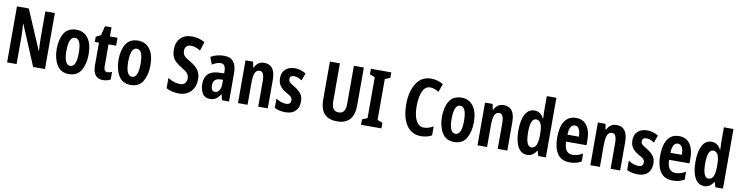

<svg xmlns="http://www.w3.org/2000/svg" viewBox="-20 -1581 9291 2411"><g transform="rotate(10 4626.0 -375.0)"><path d="M548 -714H427V-372Q427 -342 429 -302Q431 -262 434 -213H430L216 -714H65V0H186V-349Q186 -379 184 -420Q182 -461 178 -512H182L397 0H548Z M853 -555Q746 -555 697.5 -477Q649 -399 649 -274Q649 -156 698.5 -73Q748 10 851 10Q962 10 1009 -74Q1056 -158 1056 -274Q1056 -411 1001 -483Q946 -555 853 -555ZM853 -452Q931 -452 931 -274Q931 -94 853 -94Q773 -94 773 -272Q773 -452 853 -452Z M1280 -164V-444H1377V-545H1280V-661H1197L1167 -542L1105 -510V-444H1158V-158Q1158 10 1286 10Q1341 10 1384 -14V-111Q1352 -97 1325 -97Q1280 -97 1280 -164Z M1641 -555Q1534 -555 1485.5 -477Q1437 -399 1437 -274Q1437 -156 1486.5 -73Q1536 10 1639 10Q1750 10 1797 -74Q1844 -158 1844 -274Q1844 -411 1789 -483Q1734 -555 1641 -555ZM1641 -452Q1719 -452 1719 -274Q1719 -94 1641 -94Q1561 -94 1561 -272Q1561 -452 1641 -452Z M2329 -409Q2267 -444 2247 -467.5Q2227 -491 2227 -532Q2227 -564 2246.5 -585.5Q2266 -607 2303 -607Q2359 -607 2425 -567L2461 -681Q2382 -724 2299 -724Q2205 -725 2151.5 -670Q2098 -615 2099 -525Q2099 -440 2135.5 -396.5Q2172 -353 2235 -316Q2295 -281 2314 -256Q2333 -231 2333 -194Q2333 -158 2312.5 -133.5Q2292 -109 2251 -109Q2172 -109 2094 -159V-28Q2133 -7 2172.5 1.5Q2212 10 2257 10Q2351 10 2407.5 -50.5Q2464 -111 2464 -207Q2464 -277 2430 -324Q2396 -371 2329 -409Z M2773 -205Q2773 -151 2752.5 -119.5Q2732 -88 2700 -88Q2648 -88 2648 -165Q2648 -249 2734 -254L2773 -256ZM2566 -511 2601 -419Q2664 -457 2711 -457Q2773 -457 2773 -363V-338L2706 -335Q2525 -328 2525 -159Q2525 -94 2554 -42Q2583 10 2651 10Q2698 10 2728.5 -10.5Q2759 -31 2783 -73H2786L2805 0H2895V-362Q2895 -555 2736 -555Q2639 -555 2566 -511Z M3127 -475H3119L3106 -545H3009V0H3131V-266Q3131 -364 3148.5 -405.5Q3166 -447 3209 -447Q3267 -447 3267 -328V0H3389V-362Q3389 -555 3247 -555Q3164 -555 3127 -475Z M3673 -325Q3622 -355 3607 -370Q3592 -385 3592 -408Q3592 -455 3645 -455Q3672 -455 3697 -445Q3722 -435 3745 -419L3780 -514Q3712 -555 3639 -555Q3563 -555 3518.5 -514Q3474 -473 3474 -403Q3474 -343 3502.5 -303.5Q3531 -264 3582 -236Q3633 -209 3648.5 -191Q3664 -173 3664 -151Q3664 -96 3604 -96Q3569 -96 3534.5 -109Q3500 -122 3475 -140V-21Q3535 10 3614 10Q3695 10 3740 -33Q3785 -76 3785 -157Q3785 -220 3754 -257.5Q3723 -295 3673 -325Z M4361 -714V-236Q4361 -163 4338.5 -133.5Q4316 -104 4272 -104Q4229 -104 4206 -134Q4183 -164 4183 -235V-714H4055V-231Q4055 10 4271 10Q4488 10 4488 -233V-714Z M4838 -70 4772 -96V-618L4838 -644V-714H4578V-644L4644 -618V-96L4578 -70V0H4838Z M5463 -575 5501 -681Q5430 -724 5345 -724Q5223 -724 5157.5 -619.5Q5092 -515 5092 -356Q5092 -181 5158 -85.5Q5224 10 5343 10Q5420 10 5480 -24V-138Q5452 -123 5422.5 -112.5Q5393 -102 5361 -102Q5296 -102 5260.5 -167.5Q5225 -233 5225 -355Q5225 -465 5256.5 -539Q5288 -613 5354 -613Q5384 -613 5411 -603Q5438 -593 5463 -575Z M5765 -555Q5658 -555 5609.5 -477Q5561 -399 5561 -274Q5561 -156 5610.5 -73Q5660 10 5763 10Q5874 10 5921 -74Q5968 -158 5968 -274Q5968 -411 5913 -483Q5858 -555 5765 -555ZM5765 -452Q5843 -452 5843 -274Q5843 -94 5765 -94Q5685 -94 5685 -272Q5685 -452 5765 -452Z M6181 -475H6173L6160 -545H6063V0H6185V-266Q6185 -364 6202.5 -405.5Q6220 -447 6263 -447Q6321 -447 6321 -328V0H6443V-362Q6443 -555 6301 -555Q6218 -555 6181 -475Z M6660 -274Q6660 -449 6733 -449Q6813 -449 6813 -286V-255Q6813 -92 6733 -92Q6660 -92 6660 -274ZM6813 -61H6821L6838 0H6935V-760H6813V-565Q6813 -550 6814.5 -528Q6816 -506 6817 -476H6812Q6771 -555 6693 -555Q6618 -555 6577 -481Q6536 -407 6536 -273Q6536 -139 6577.5 -64.5Q6619 10 6697 10Q6768 10 6813 -61Z M7031 -269Q7031 -142 7080.5 -66Q7130 10 7241 10Q7324 10 7387 -27V-129Q7324 -90 7258 -90Q7153 -90 7151 -239H7411V-309Q7411 -420 7363.5 -487Q7316 -554 7225 -554Q7129 -554 7080 -480.5Q7031 -407 7031 -269ZM7298 -328H7152Q7156 -458 7227 -458Q7262 -458 7280 -422.5Q7298 -387 7298 -328Z M7620 -475H7612L7599 -545H7502V0H7624V-266Q7624 -364 7641.5 -405.5Q7659 -447 7702 -447Q7760 -447 7760 -328V0H7882V-362Q7882 -555 7740 -555Q7657 -555 7620 -475Z M8166 -325Q8115 -355 8100 -370Q8085 -385 8085 -408Q8085 -455 8138 -455Q8165 -455 8190 -445Q8215 -435 8238 -419L8273 -514Q8205 -555 8132 -555Q8056 -555 8011.5 -514Q7967 -473 7967 -403Q7967 -343 7995.5 -303.5Q8024 -264 8075 -236Q8126 -209 8141.5 -191Q8157 -173 8157 -151Q8157 -96 8097 -96Q8062 -96 8027.5 -109Q7993 -122 7968 -140V-21Q8028 10 8107 10Q8188 10 8233 -33Q8278 -76 8278 -157Q8278 -220 8247 -257.5Q8216 -295 8166 -325Z M8344 -269Q8344 -142 8393.5 -66Q8443 10 8554 10Q8637 10 8700 -27V-129Q8637 -90 8571 -90Q8466 -90 8464 -239H8724V-309Q8724 -420 8676.5 -487Q8629 -554 8538 -554Q8442 -554 8393 -480.5Q8344 -407 8344 -269ZM8611 -328H8465Q8469 -458 8540 -458Q8575 -458 8593 -422.5Q8611 -387 8611 -328Z M8918 -274Q8918 -449 8991 -449Q9071 -449 9071 -286V-255Q9071 -92 8991 -92Q8918 -92 8918 -274ZM9071 -61H9079L9096 0H9193V-760H9071V-565Q9071 -550 9072.5 -528Q9074 -506 9075 -476H9070Q9029 -555 8951 -555Q8876 -555 8835 -481Q8794 -407 8794 -273Q8794 -139 8835.5 -64.5Q8877 10 8955 10Q9026 10 9071 -61Z"/></g></svg>

Font: Noto Sans UI Condensed
Style: Bold
Weight: 700
Width: 3
Designer: Monotype Design Team
Foundry: Monotype Imaging Inc.
Version: 1.001